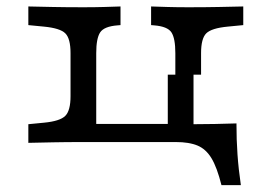

<svg xmlns="http://www.w3.org/2000/svg" viewBox="-20 -433 778 582"><path d="M232.8 -2.4Q180.2 -2.4 141.5 -1.6Q102.8 -0.8 65.9 0V-56.5L113.3 -61.1Q162.1 -65.8 177.9 -81.8Q193.8 -97.7 193.8 -141.5V-271.9Q193.8 -316.4 177.9 -332Q162.1 -347.6 113.3 -352.3L65.9 -356.9V-413.4Q102.8 -412.6 141.5 -411.8Q180.2 -411 232.8 -411Q268.3 -411 294.5 -411.8Q320.8 -412.6 345.3 -413.4V-356.9L336 -356.1Q295.5 -352.9 283.6 -334.8Q271.7 -316.7 271.7 -271.9V-57.3H558.2L589.5 -2.4H398.3Q374.8 -2.4 349.7 -2.4Q324.6 -2.4 295.8 -2.4Q267.1 -2.4 232.8 -2.4ZM511.5 -206.7V-271.9Q511.5 -316.7 499.7 -334.8Q487.8 -352.9 447.3 -356.1L438 -356.9V-413.4Q462.5 -412.6 489.1 -411.8Q515.7 -411 550.5 -411Q603.1 -411 641.8 -411.8Q680.5 -412.6 717.4 -413.4V-356.9L670 -352.3Q621.2 -347.6 605.3 -332Q589.5 -316.4 589.5 -271.9V-206.7ZM488.6 -2.4V-206.7H566.6V-2.4ZM488.6 -2.4 489.5 -10.5 498.9 -56.5H513.3H565.9Q599 -56.5 631.7 -57.2Q664.4 -58 696.8 -58.9Q696.7 -9.3 699.9 35.1Q703 79.5 710.1 128.2H651.3Q637.9 74.6 621.1 46.7Q604.2 18.8 578.7 8.2Q553.2 -2.4 513.3 -2.4Z"/></svg>

Font: Playfair 5pt SemiExpanded Light
Style: Regular
Weight: 300
Width: 6
Designer: Claus Eggers Sørensen
Foundry: Claus Eggers Sørensen
Version: Version 2.203